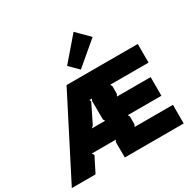

<svg xmlns="http://www.w3.org/2000/svg" viewBox="-242 -1440 1709 1694"><g transform="rotate(-30 612.5 -593.0)"><path d="M431.2 -367.2H566.9L555.2 -387.2L554.2 -576.2L563 -595.2H537.1L545.9 -577.1L451.2 -384.8ZM1154.8 -189.9V0H555.2L554.2 -155.8L564.9 -175.8H319.8L334 -152.8L256.8 0H15.1L429.2 -810.1H1154.8V-620.1H764.2L774.9 -599.1V-521L764.2 -500H1106.9V-310.1H764.2L774.9 -289.1V-210.9L764.2 -189.9ZM717.8 -1186 840.8 -1063 606.9 -865.2 518.1 -954.1Z"/></g></svg>

Font: Sinkin Sans 900 X Black
Style: Regular
Weight: 950
Designer: Keith Bates
Foundry: K-Type
Version: Sinkin Sans (version 1.0)  by Keith Bates   •   © 2014   www